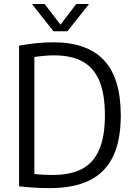

<svg xmlns="http://www.w3.org/2000/svg" viewBox="-20 -966 692 992"><path d="M78.5 -3.5V-730Q173 -747.5 255.5 -747.5Q430 -747.5 517 -655Q604 -562.5 604 -370Q604 -238.5 563 -155.5Q522 -72.5 440.8 -33.2Q359.5 6 236 6Q159.5 6 78.5 -3.5ZM522 -370Q522 -479 493.5 -547.5Q465 -616 407 -648Q349 -680 258.5 -680Q215.5 -680 157.5 -671.5V-67Q197.5 -62 251.5 -62Q343.5 -62 403 -93Q462.5 -124 492.2 -192Q522 -260 522 -370ZM374 -945.5H440L328.5 -804.5H256L145 -945.5H210.5L292.5 -838.5Z"/></svg>

Font: Encode Sans Semi Condensed
Style: Regular
Weight: 400
Width: 4
Designer: Multiple Designers
Foundry: Impallari Type
Version: Version 2.000